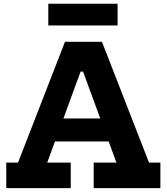

<svg xmlns="http://www.w3.org/2000/svg" viewBox="-20 -976 864 996"><path d="M618.5 -361.5V-242H199V-361.5ZM753 -132.5H812V0H466V-132.5H584L380.5 -687.5L456.5 -604.5H358.5L428.5 -687.5L225 -132.5H347V0H12.5V-132.5H73.5L317 -759H509ZM590 -956.5V-844H230.5V-956.5Z"/></svg>

Font: Hepta Slab ExtraLight
Style: Bold
Weight: 700
Version: Version 1.102